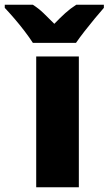

<svg xmlns="http://www.w3.org/2000/svg" viewBox="-89 -786 456 806"><path d="M242 0H63V-549H242ZM347 -766V-753Q331 -735 309.5 -709Q288 -683 266.5 -655.5Q245 -628 230 -606H49Q35 -628 14 -655.5Q-7 -683 -29 -708.5Q-51 -734 -69 -753V-766H49Q74 -750 94 -730.5Q114 -711 139 -686Q163 -711 184.5 -730.5Q206 -750 231 -766Z"/></svg>

Font: Noto Sans Disp ExtBd
Style: Regular
Weight: 800
Designer: Monotype Design Team
Foundry: Monotype Imaging Inc.
Version: Version 2.000;GOOG;noto-source:20170915:90ef993387c0; ttfaut